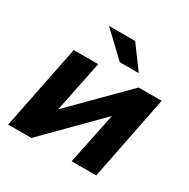

<svg xmlns="http://www.w3.org/2000/svg" viewBox="-167 -906 1046 1061"><g transform="rotate(30 355.5 -375.5)"><path d="M383 -607H504L398 -751H231ZM21 0H169L494 -328L426 0H583L690 -538H543L218 -211L285 -538H129Z"/></g></svg>

Font: AWKNG-Font
Style: Bold Italic
Weight: 700
Italic angle: -11.3°
Designer: Awakening Church
Foundry: Awakening Church
Version: Version 1.700;PS 001.700;hotconv 1.0.88;makeotf.lib2.5.64775